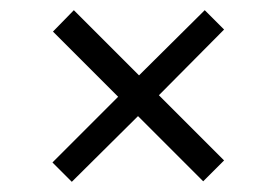

<svg xmlns="http://www.w3.org/2000/svg" viewBox="-20 -425 543 377"><path d="M125 -405 253 -277 382 -405 420 -367 292 -238 420 -110 379 -69 251 -197 121 -68 83 -106 212 -235 84 -363Z"/></svg>

Font: Grenze Gotisch Light
Style: Regular
Weight: 300
Designer: Renata Polastri
Foundry: Omnibus-Type
Version: Version 1.001